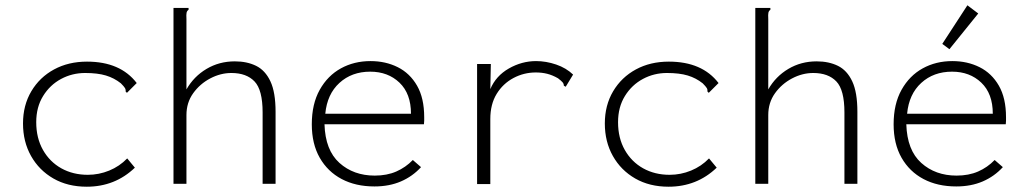

<svg xmlns="http://www.w3.org/2000/svg" viewBox="-20 -695 3890 726"><path d="M308 11Q236 11 182 -20Q128 -51 97.5 -105Q67 -159 67 -228Q67 -297 98.5 -350Q130 -403 184.5 -432.5Q239 -462 309 -462Q435 -462 497 -381L467 -351L460 -344L455 -349Q456 -356 452.5 -362Q449 -368 437 -380Q412 -400 380.5 -409.5Q349 -419 302 -419Q253 -419 211 -396.5Q169 -374 143 -332Q117 -290 117 -233Q117 -173 142.5 -128Q168 -83 212 -58.5Q256 -34 312 -34Q354 -34 393 -50Q432 -66 461 -96L490 -61Q415 11 308 11Z M636 -665H693V-658Q687 -654 685.5 -647Q684 -640 685 -623V-357Q713 -406 761 -434.5Q809 -463 868 -463Q914 -463 948.5 -446Q983 -429 1002.5 -387.5Q1022 -346 1022 -272V0H973V-270Q973 -355 942.5 -387Q912 -419 855 -419Q814 -419 775 -398.5Q736 -378 710.5 -342.5Q685 -307 685 -260V0H636Z M1396 10Q1325 10 1272 -18Q1219 -46 1189 -98.5Q1159 -151 1159 -225Q1159 -302 1189 -355.5Q1219 -409 1269 -436.5Q1319 -464 1381 -464Q1438 -464 1484 -441Q1530 -418 1557 -371Q1584 -324 1584 -252Q1584 -244 1584 -238.5Q1584 -233 1583 -225H1207Q1210 -127 1263.5 -79Q1317 -31 1397 -31Q1443 -31 1478.5 -46.5Q1514 -62 1541 -90L1572 -63Q1540 -28 1496 -9Q1452 10 1396 10ZM1210 -265H1534Q1534 -341 1490.5 -382.5Q1447 -424 1380 -424Q1310 -424 1263.5 -381.5Q1217 -339 1210 -265Z M1784 -453H1836L1834 -358Q1855 -408 1904 -436Q1953 -464 2007 -464Q2045 -464 2083 -451Q2121 -438 2147 -413L2124 -375L2119 -367L2112 -371Q2112 -378 2107.5 -383.5Q2103 -389 2090 -399Q2069 -411 2049 -416Q2029 -421 2006 -421Q1961 -421 1921.5 -400Q1882 -379 1858 -340Q1834 -301 1834 -245V1H1784Z M2508 11Q2436 11 2382 -20Q2328 -51 2297.5 -105Q2267 -159 2267 -228Q2267 -297 2298.5 -350Q2330 -403 2384.5 -432.5Q2439 -462 2509 -462Q2635 -462 2697 -381L2667 -351L2660 -344L2655 -349Q2656 -356 2652.5 -362Q2649 -368 2637 -380Q2612 -400 2580.5 -409.5Q2549 -419 2502 -419Q2453 -419 2411 -396.5Q2369 -374 2343 -332Q2317 -290 2317 -233Q2317 -173 2342.5 -128Q2368 -83 2412 -58.5Q2456 -34 2512 -34Q2554 -34 2593 -50Q2632 -66 2661 -96L2690 -61Q2615 11 2508 11Z M2836 -665H2893V-658Q2887 -654 2885.5 -647Q2884 -640 2885 -623V-357Q2913 -406 2961 -434.5Q3009 -463 3068 -463Q3114 -463 3148.5 -446Q3183 -429 3202.5 -387.5Q3222 -346 3222 -272V0H3173V-270Q3173 -355 3142.5 -387Q3112 -419 3055 -419Q3014 -419 2975 -398.5Q2936 -378 2910.5 -342.5Q2885 -307 2885 -260V0H2836Z M3596 10Q3525 10 3472 -18Q3419 -46 3389 -98.5Q3359 -151 3359 -225Q3359 -302 3389 -355.5Q3419 -409 3469 -436.5Q3519 -464 3581 -464Q3638 -464 3684 -441Q3730 -418 3757 -371Q3784 -324 3784 -252Q3784 -244 3784 -238.5Q3784 -233 3783 -225H3407Q3410 -127 3463.5 -79Q3517 -31 3597 -31Q3643 -31 3678.5 -46.5Q3714 -62 3741 -90L3772 -63Q3740 -28 3696 -9Q3652 10 3596 10ZM3410 -265H3734Q3734 -341 3690.5 -382.5Q3647 -424 3580 -424Q3510 -424 3463.5 -381.5Q3417 -339 3410 -265ZM3570 -509 3543 -529 3638 -675 3679 -644Z"/></svg>

Font: Inconsolata SemiExpanded Light
Style: Regular
Weight: 300
Width: 6
Monospace: yes
Designer: Raph Levien, Cyreal, Brenton Simpson
Foundry: Raph Levien, Cyreal, Google
Version: Version 3.001; ttfautohint (v1.8.2.53-6de2)